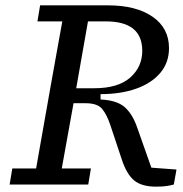

<svg xmlns="http://www.w3.org/2000/svg" viewBox="-20 -690 686 718"><path d="M376 -610H309L265 -360H332Q422 -360 467 -400Q512 -440 512 -500Q512 -610 376 -610ZM120 -610 130 -670H384Q489 -670 550.5 -627.5Q612 -585 612 -510Q612 -456 579.5 -417.5Q547 -379 489.5 -358.5Q432 -338 356 -338V-318Q416 -315 445 -290.5Q474 -266 492 -216L546 -63L640 -56L630 0Q620 3 604 5.5Q588 8 564 8Q510 8 482 -15Q454 -38 436 -92L392 -224Q380 -260 362.5 -282Q345 -304 300 -304H255Q244 -243 233 -182Q222 -121 211 -60H320L310 0H16L26 -60H115L168 -360Q179 -423 190.5 -485.5Q202 -548 213 -610Z"/></svg>

Font: Source Serif 4 Caption
Style: Italic
Weight: 400
Italic angle: -12°
Designer: Frank Grießhammer
Foundry: Adobe Systems Incorporated
Version: Version 4.004;hotconv 1.0.117;makeotfexe 2.5.65602